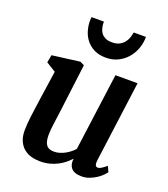

<svg xmlns="http://www.w3.org/2000/svg" viewBox="-148 -917 902 1032"><g transform="rotate(20 303.0 -401.5)"><path d="M66.9 -119.6Q66.9 -136.2 68.6 -157Q70.3 -177.7 73 -200.2Q75.7 -222.7 79.1 -246.1Q82.5 -269.5 85.4 -291.5L111.3 -469.7L56.2 -503.9L64.5 -547.4L222.2 -567.9L246.6 -556.2L212.9 -287.6Q207.5 -243.7 201.9 -205.8Q196.3 -168 196.3 -138.7Q196.3 -117.2 200.2 -103Q204.1 -88.9 211.4 -80.3Q218.8 -71.8 229.5 -68.4Q240.2 -64.9 254.4 -64.9Q270 -64.9 285.4 -69.6Q300.8 -74.2 314.9 -81.8Q329.1 -89.4 341.8 -99.4Q354.5 -109.4 364.7 -120.6L424.3 -564H550.8L489.3 -101.6Q484.4 -64.5 504.4 -64.5Q508.3 -64.5 512.5 -65.7Q516.6 -66.9 522.2 -70.1Q527.8 -73.2 535.2 -78.6Q542.5 -84 552.7 -92.3L566.9 -61.5Q563.5 -55.7 552.5 -43.9Q541.5 -32.2 524.7 -20.5Q507.8 -8.8 485.8 0.2Q463.9 9.3 438.5 9.3Q396 9.3 378.7 -11.5Q361.3 -32.2 366.7 -65.9Q354 -51.8 337.6 -38.3Q321.3 -24.9 300.8 -14.2Q280.3 -3.4 255.4 3.2Q230.5 9.8 200.2 9.8Q175.3 9.8 151.4 3.4Q127.4 -2.9 108.6 -18.1Q89.8 -33.2 78.4 -58.1Q66.9 -83 66.9 -119.6ZM342.3 -634.8Q303.2 -634.8 275.6 -648.7Q248 -662.6 230 -685.1Q211.9 -707.5 203.6 -735.8Q195.3 -764.2 195.3 -792.5Q195.3 -803.2 196.8 -813.5H267.6Q267.6 -809.6 267.6 -804.9Q267.6 -800.3 268.1 -794.9Q269.5 -783.2 273.4 -770.5Q277.3 -757.8 285.6 -747.6Q293.9 -737.3 308.3 -730.5Q322.8 -723.6 344.7 -723.6Q371.6 -723.6 388.7 -732.9Q405.8 -742.2 416 -755.9Q426.3 -769.5 431.2 -785.2Q436 -800.8 438.5 -813.5H507.8Q507.8 -809.6 507.8 -805.4Q507.8 -801.3 507.3 -797.4Q505.4 -768.6 493.7 -739.5Q481.9 -710.4 461.2 -687.3Q440.4 -664.1 410.6 -649.4Q380.9 -634.8 342.3 -634.8Z"/></g></svg>

Font: Brush Lettering One
Style: Bold Italic
Weight: 400
Italic angle: -7°
Designer: Eben Sorkin
Foundry: Eben Sorkin
Version: Version 1.001